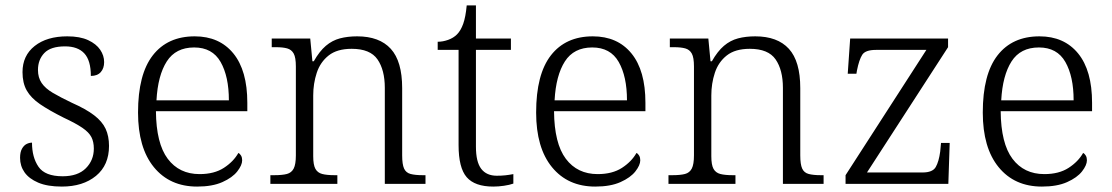

<svg xmlns="http://www.w3.org/2000/svg" viewBox="-20 -678 4099 708"><path d="M208 10Q155 10 121 -4.5Q87 -19 70.5 -42.5Q54 -66 54 -96Q54 -117 61 -129.5Q68 -142 78 -147Q88 -152 98 -152Q98 -98 122 -63Q146 -28 211 -28Q267 -28 296.5 -57.5Q326 -87 326 -130Q326 -155 317 -172.5Q308 -190 284 -206.5Q260 -223 215 -244Q161 -271 127.5 -294Q94 -317 78.5 -344.5Q63 -372 63 -412Q63 -473 108 -508.5Q153 -544 228 -544Q275 -544 305 -530Q335 -516 349.5 -494.5Q364 -473 364 -449Q364 -426 351.5 -412Q339 -398 315 -398Q315 -455 291 -481Q267 -507 220 -507Q167 -507 143.5 -482.5Q120 -458 120 -420Q120 -392 133.5 -372Q147 -352 175 -335.5Q203 -319 245 -299Q297 -276 327 -253Q357 -230 369.5 -203Q382 -176 382 -140Q382 -69 334 -29.5Q286 10 208 10Z M707 10Q606 10 547.5 -61.5Q489 -133 489 -263Q489 -404 543.5 -474Q598 -544 698 -544Q789 -544 840.5 -481Q892 -418 892 -299V-268H555Q556 -149 598.5 -92.5Q641 -36 716 -36Q770 -36 805.5 -59Q841 -82 859 -114Q865 -111 869 -104Q873 -97 873 -87Q873 -69 855 -46Q837 -23 800 -6.5Q763 10 707 10ZM824 -308Q824 -396 793.5 -449.5Q763 -503 696 -503Q628 -503 595 -451.5Q562 -400 557 -308Z M977 0V-32H991Q1021 -32 1038 -36.5Q1055 -41 1063 -56.5Q1071 -72 1071 -105V-433Q1071 -466 1063 -480.5Q1055 -495 1039 -499.5Q1023 -504 997 -504H982V-536H1124L1132 -452H1137Q1158 -489 1181.5 -509Q1205 -529 1233.5 -536.5Q1262 -544 1297 -544Q1379 -544 1421 -498Q1463 -452 1463 -353V-105Q1463 -72 1470 -56.5Q1477 -41 1494 -36.5Q1511 -32 1539 -32H1549V0H1399V-354Q1399 -420 1372 -459Q1345 -498 1277 -498Q1223 -498 1192 -473.5Q1161 -449 1148 -409.5Q1135 -370 1135 -326V-102Q1135 -70 1143 -55.5Q1151 -41 1168 -36.5Q1185 -32 1214 -32H1224V0Z M1799 10Q1731 10 1701 -24.5Q1671 -59 1671 -143V-494H1594V-524Q1613 -524 1632.5 -531Q1652 -538 1665 -551Q1679 -565 1688 -590Q1697 -615 1701 -658H1735V-536H1864V-494H1735V-137Q1735 -81 1754.5 -55.5Q1774 -30 1812 -30Q1829 -30 1843 -31.5Q1857 -33 1873 -36V-1Q1859 4 1838.5 7Q1818 10 1799 10Z M2175 10Q2074 10 2015.5 -61.5Q1957 -133 1957 -263Q1957 -404 2011.5 -474Q2066 -544 2166 -544Q2257 -544 2308.5 -481Q2360 -418 2360 -299V-268H2023Q2024 -149 2066.5 -92.5Q2109 -36 2184 -36Q2238 -36 2273.5 -59Q2309 -82 2327 -114Q2333 -111 2337 -104Q2341 -97 2341 -87Q2341 -69 2323 -46Q2305 -23 2268 -6.5Q2231 10 2175 10ZM2292 -308Q2292 -396 2261.5 -449.5Q2231 -503 2164 -503Q2096 -503 2063 -451.5Q2030 -400 2025 -308Z M2445 0V-32H2459Q2489 -32 2506 -36.5Q2523 -41 2531 -56.5Q2539 -72 2539 -105V-433Q2539 -466 2531 -480.5Q2523 -495 2507 -499.5Q2491 -504 2465 -504H2450V-536H2592L2600 -452H2605Q2626 -489 2649.5 -509Q2673 -529 2701.5 -536.5Q2730 -544 2765 -544Q2847 -544 2889 -498Q2931 -452 2931 -353V-105Q2931 -72 2938 -56.5Q2945 -41 2962 -36.5Q2979 -32 3007 -32H3017V0H2867V-354Q2867 -420 2840 -459Q2813 -498 2745 -498Q2691 -498 2660 -473.5Q2629 -449 2616 -409.5Q2603 -370 2603 -326V-102Q2603 -70 2611 -55.5Q2619 -41 2636 -36.5Q2653 -32 2682 -32H2692V0Z M3098 0V-32L3396 -494H3210Q3171 -494 3159.5 -476Q3148 -458 3140 -418L3138 -406H3106L3115 -536H3476V-504L3177 -42H3382Q3419 -42 3430.5 -62Q3442 -82 3447 -119L3450 -151H3482L3477 0Z M3822 10Q3721 10 3662.5 -61.5Q3604 -133 3604 -263Q3604 -404 3658.5 -474Q3713 -544 3813 -544Q3904 -544 3955.5 -481Q4007 -418 4007 -299V-268H3670Q3671 -149 3713.5 -92.5Q3756 -36 3831 -36Q3885 -36 3920.5 -59Q3956 -82 3974 -114Q3980 -111 3984 -104Q3988 -97 3988 -87Q3988 -69 3970 -46Q3952 -23 3915 -6.5Q3878 10 3822 10ZM3939 -308Q3939 -396 3908.5 -449.5Q3878 -503 3811 -503Q3743 -503 3710 -451.5Q3677 -400 3672 -308Z"/></svg>

Font: Noto Serif Gujarati Light
Style: Regular
Weight: 300
Version: Version 2.102